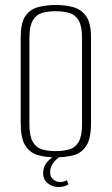

<svg xmlns="http://www.w3.org/2000/svg" viewBox="-20 -619 448 770"><path d="M202 12Q162 12 130.5 2.5Q99 -7 81 -36Q63 -65 63 -125V-469Q63 -526 81 -553.5Q99 -581 131.5 -590Q164 -599 204 -599Q245 -599 276.5 -589.5Q308 -580 326.5 -552.5Q345 -525 345 -469V-125Q345 -64 326.5 -35Q308 -6 276.5 3Q245 12 202 12ZM203 -13Q235 -13 258.5 -20Q282 -27 295.5 -50Q309 -73 309 -120V-467Q309 -514 295.5 -537Q282 -560 258 -567Q234 -574 203 -574Q172 -574 148.5 -567Q125 -560 111.5 -537Q98 -514 98 -467V-120Q98 -73 111.5 -50Q125 -27 148.5 -20Q172 -13 203 -13ZM215 131Q190 131 171.5 116Q153 101 153 76Q153 47 172 27.5Q191 8 211 0H236Q210 13 195.5 32Q181 51 181 71Q181 91 194 101Q207 111 220 111Q230 111 237 108.5Q244 106 248 104L255 120Q249 124 239 127.5Q229 131 215 131Z"/></svg>

Font: Alumni Sans ExtraLight
Style: Regular
Weight: 250
Version: Version 1.018